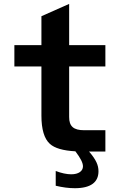

<svg xmlns="http://www.w3.org/2000/svg" viewBox="-20 -780 642 991"><path d="M523.9 -437V-546.9H336.9V-759.8L193.8 -696.3V-546.9H54.2V-437H193.8V-183.1C193.8 -112.3 208.5 -63.5 237.3 -37.6C261.7 -15.1 306.2 -2.4 369.1 1C396.5 37.1 408.2 61 408.2 78.6C408.2 103 385.7 119.6 347.7 119.6C324.7 119.6 296.9 113.8 267.6 102.5V178.7C302.2 187 335 191.4 366.2 191.4C448.7 191.4 488.3 160.6 488.3 104C488.3 73.2 476.6 44.9 439.5 2H523.9V-107.9H414.1C388.2 -107.9 368.2 -112.3 355 -124C342.3 -135.3 336.9 -151.9 336.9 -176.3V-437Z"/></svg>

Font: Hack
Style: Bold
Weight: 700
Monospace: yes
Designer: Christopher Simpkins
Foundry: Christopher Simpkins
Version: Version 2.010